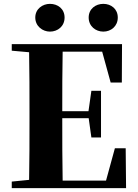

<svg xmlns="http://www.w3.org/2000/svg" viewBox="-20 -976 714 996"><path d="M239 -812C280 -812 315 -840 315 -885C315 -930 280 -956 239 -956C201 -956 163 -930 163 -885C163 -840 201 -812 239 -812ZM516 -812C556 -812 591 -840 591 -885C591 -930 556 -956 516 -956C476 -956 440 -930 440 -885C440 -840 476 -812 516 -812ZM554 -548H612L613 -747H41V-713L131 -705C133 -602 133 -499 133 -395V-351C133 -247 133 -144 131 -43L41 -34V0H634L632 -207H576L530 -39H305C303 -143 303 -249 303 -360V-363H440L454 -263H504V-505H454L439 -399H303C303 -505 303 -608 305 -708H510Z"/></svg>

Font: Noto Serif CJK HK Black
Style: Regular
Weight: 900
Designer: Ryoko NISHIZUKA 西塚涼子 (kana & ideographs); Frank Grießhammer (Latin, Greek & Cyrillic); Wenlong ZHANG 张文龙 (bopomofo); San
Foundry: Adobe
Version: Version 2.001;hotconv 1.1.0;makeotfexe 2.6.0